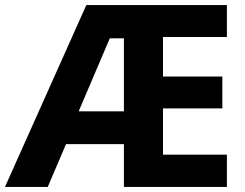

<svg xmlns="http://www.w3.org/2000/svg" viewBox="-23 -734 964 754"><path d="M868 0H463.6V-167.9H236.2L164.6 0H-3.4L316 -714H868V-588.6H617.1V-433.4H850.2V-308.4H617.1V-126.6H868ZM285.9 -296.7H463.6V-583.4H408.1Z"/></svg>

Font: Noto Sans Khmer UI
Style: Regular
Weight: 400
Designer: Danh Hong and the Monotype Design Team
Foundry: Monotype Imaging Inc.
Version: Version 2.002